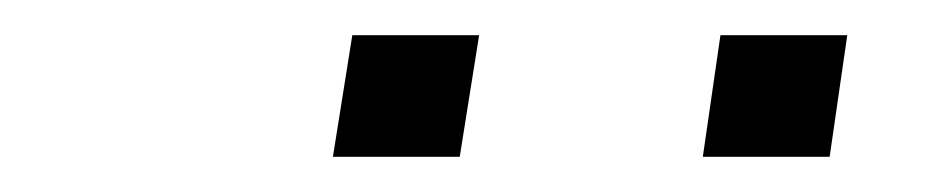

<svg xmlns="http://www.w3.org/2000/svg" viewBox="-20 -710 540 109"><path d="M379 -621 389 -690H461L451 -621ZM169 -621 180 -690H252L241 -621Z"/></svg>

Font: Nunito Sans 10pt Expanded ExtraLight
Style: Italic
Weight: 250
Width: 7
Italic angle: -9°
Designer: Vernon Adams
Foundry: Vernon Adams
Version: Version 3.101;gftools[0.9.27]